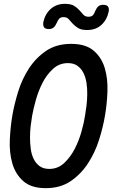

<svg xmlns="http://www.w3.org/2000/svg" viewBox="-20 -968 640 998"><path d="M236 -90Q281 -90 313.5 -120.5Q346 -151 368 -193.5Q390 -236 403.5 -284Q417 -332 422 -367Q426 -389 429.5 -418Q433 -447 433.5 -477.5Q434 -508 429.5 -537.5Q425 -567 413.5 -589.5Q402 -612 382.5 -626Q363 -640 333 -640Q288 -640 255 -609.5Q222 -579 200.5 -536.5Q179 -494 166 -447Q153 -400 147 -366Q143 -343 139.5 -313.5Q136 -284 136 -253.5Q136 -223 140 -193.5Q144 -164 155.5 -141Q167 -118 186.5 -104Q206 -90 236 -90ZM218 10Q142 10 101 -26.5Q60 -63 44 -119Q28 -175 31 -241Q34 -307 44 -367Q54 -425 74 -490.5Q94 -556 130 -611.5Q166 -667 219.5 -703.5Q273 -740 350 -740Q426 -740 467.5 -704Q509 -668 525 -612.5Q541 -557 538.5 -492Q536 -427 526 -369Q516 -308 495 -241.5Q474 -175 437.5 -119Q401 -63 347.5 -26.5Q294 10 218 10ZM276 -851Q268 -833 258.5 -825Q249 -817 234 -817Q216 -817 209.5 -825.5Q203 -834 205 -852Q214 -895 243.5 -921.5Q273 -948 317 -948Q349 -948 365.5 -937.5Q382 -927 393 -914.5Q404 -902 413.5 -891.5Q423 -881 440 -881Q456 -881 463.5 -889.5Q471 -898 474 -909Q482 -927 491 -935Q500 -943 516 -943Q534 -943 541 -934.5Q548 -926 545 -908Q536 -865 507 -838.5Q478 -812 433 -812Q402 -812 385.5 -822.5Q369 -833 357.5 -845.5Q346 -858 337 -868.5Q328 -879 310 -879Q295 -879 287.5 -870.5Q280 -862 276 -851Z"/></svg>

Font: Maple Mono NL Medium
Style: Italic
Weight: 500
Italic angle: -10°
Monospace: yes
Designer: subframe7536
Version: Version 7.000